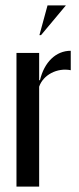

<svg xmlns="http://www.w3.org/2000/svg" viewBox="-20 -691 293 711"><path d="M132 -561 224 -671H156L126 -561ZM41 -495V0H125V-370C140 -414 192 -441 242 -431V-503C187 -503 144 -461 128 -394H125V-495Z"/></svg>

Font: Moniqa SemBd Display
Style: Regular
Weight: 600
Designer: Rajesh Rajput
Foundry: Rajesh Rajput
Version: Version 1.000